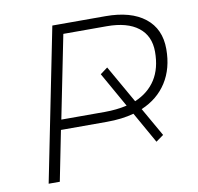

<svg xmlns="http://www.w3.org/2000/svg" viewBox="-74 -721 820 797"><g transform="rotate(-10 336.0 -322.0)"><path d="M502 -238 571 -117 539 -94 465 -225Q415 -211 350 -211H157L115 0H68L197 -644H421Q528 -644 587 -597.5Q646 -551 646 -466Q646 -384 608.5 -325.5Q571 -267 502 -238ZM598 -463Q598 -530 551.5 -566Q505 -602 419 -602H236L166 -253H350Q398 -253 443 -263L360 -410L391 -433L481 -275Q538 -299 568 -346Q598 -393 598 -463Z"/></g></svg>

Font: Montserrat Ace
Style: Light Italic
Weight: 300
Italic angle: -11.3°
Designer: Julieta Ulanovsky
Foundry: Julieta Ulanovsky
Version: Version 1